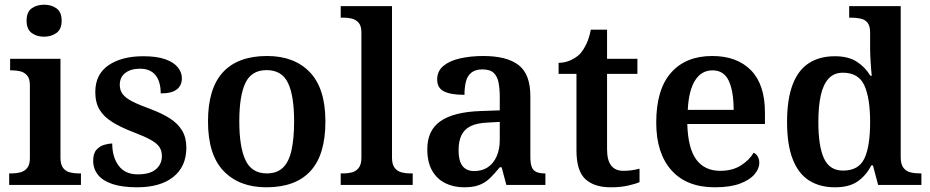

<svg xmlns="http://www.w3.org/2000/svg" viewBox="-20 -786 3952 816"><path d="M19 0V-49H32Q49 -49 66.5 -53.5Q84 -58 95.5 -72Q107 -86 107 -114V-424Q107 -452 95 -465.5Q83 -479 66 -483Q49 -487 32 -487H23V-536H237V-116Q237 -87 248 -72.5Q259 -58 277 -53.5Q295 -49 312 -49H324V0ZM167 -630Q136 -630 114.5 -646Q93 -662 93 -698Q93 -735 114.5 -750.5Q136 -766 168 -766Q198 -766 220 -750.5Q242 -735 242 -698Q242 -662 220 -646Q198 -630 167 -630Z M563 10Q499 10 457.5 -4Q416 -18 396 -43.5Q376 -69 376 -103Q376 -134 390 -149.5Q404 -165 423 -170.5Q442 -176 457 -176Q457 -118 484.5 -81.5Q512 -45 565 -45Q618 -45 643 -67Q668 -89 668 -122Q668 -145 657.5 -161Q647 -177 620 -192Q593 -207 545 -225Q493 -245 457 -267.5Q421 -290 403 -320Q385 -350 385 -395Q385 -470 441 -508.5Q497 -547 589 -547Q647 -547 683 -534Q719 -521 736 -499.5Q753 -478 753 -454Q753 -423 731.5 -406Q710 -389 663 -389Q663 -439 641 -466.5Q619 -494 575 -494Q536 -494 512.5 -476Q489 -458 489 -425Q489 -403 501 -386.5Q513 -370 542 -355Q571 -340 621 -322Q669 -304 702.5 -282.5Q736 -261 754 -231Q772 -201 772 -159Q772 -78 716.5 -34Q661 10 563 10Z M1112 10Q997 10 930.5 -59Q864 -128 864 -270Q864 -410 927.5 -479Q991 -548 1115 -548Q1231 -548 1297 -479Q1363 -410 1363 -270Q1363 -128 1299.5 -59Q1236 10 1112 10ZM1114 -49Q1157 -49 1182.5 -73.5Q1208 -98 1219 -148Q1230 -198 1230 -270Q1230 -379 1204 -433.5Q1178 -488 1113 -488Q1049 -488 1023 -433.5Q997 -379 997 -270Q997 -161 1023.5 -105Q1050 -49 1114 -49Z M1428 0V-49H1441Q1459 -49 1476 -53.5Q1493 -58 1504.5 -72.5Q1516 -87 1516 -116V-648Q1516 -676 1504 -689.5Q1492 -703 1475 -707Q1458 -711 1441 -711H1428V-760H1646V-116Q1646 -87 1657.5 -72.5Q1669 -58 1686.5 -53.5Q1704 -49 1721 -49H1734V0Z M1952 10Q1908 10 1872.5 -7.5Q1837 -25 1816.5 -61Q1796 -97 1796 -152Q1796 -232 1852 -271Q1908 -310 2021 -314L2104 -317V-374Q2104 -408 2099 -434.5Q2094 -461 2078.5 -476Q2063 -491 2030 -491Q2000 -491 1983 -477Q1966 -463 1960 -438.5Q1954 -414 1954 -383Q1896 -383 1867 -397.5Q1838 -412 1838 -448Q1838 -484 1864.5 -506Q1891 -528 1936 -538Q1981 -548 2034 -548Q2134 -548 2184 -509.5Q2234 -471 2234 -377V-120Q2234 -93 2239.5 -77.5Q2245 -62 2259 -55.5Q2273 -49 2295 -49H2298V0H2132L2112 -75H2104Q2082 -48 2062.5 -29Q2043 -10 2017.5 0Q1992 10 1952 10ZM1995 -59Q2029 -59 2053 -75Q2077 -91 2090.5 -121Q2104 -151 2104 -191V-268L2052 -265Q2005 -263 1978.5 -249Q1952 -235 1940.5 -210Q1929 -185 1929 -148Q1929 -118 1936 -98.5Q1943 -79 1958 -69Q1973 -59 1995 -59Z M2576 10Q2505 10 2467.5 -25Q2430 -60 2430 -147V-472H2354V-519Q2381 -519 2405 -530Q2429 -541 2445 -557Q2460 -574 2472 -599Q2484 -624 2491 -660H2560V-536H2689V-472H2560V-152Q2560 -105 2577.5 -82.5Q2595 -60 2629 -60Q2649 -60 2665.5 -62.5Q2682 -65 2698 -69V-12Q2683 -5 2650.5 2.5Q2618 10 2576 10Z M3018 10Q2898 10 2833.5 -62.5Q2769 -135 2769 -265Q2769 -405 2831.5 -476.5Q2894 -548 3007 -548Q3112 -548 3171.5 -487.5Q3231 -427 3231 -308V-259H2901Q2904 -155 2939.5 -107.5Q2975 -60 3041 -60Q3093 -60 3129 -83Q3165 -106 3183 -137Q3194 -132 3200.5 -120.5Q3207 -109 3207 -94Q3207 -69 3186.5 -45Q3166 -21 3124.5 -5.5Q3083 10 3018 10ZM3098 -319Q3098 -397 3077.5 -442Q3057 -487 3008 -487Q2961 -487 2934 -444Q2907 -401 2903 -319Z M3529 10Q3464 10 3418.5 -19Q3373 -48 3349 -109.5Q3325 -171 3325 -267Q3325 -364 3348.5 -426Q3372 -488 3417.5 -517.5Q3463 -547 3528 -547Q3585 -547 3621 -524Q3657 -501 3679 -464H3685Q3682 -491 3680 -524.5Q3678 -558 3678 -582V-647Q3678 -676 3667 -689.5Q3656 -703 3637.5 -707Q3619 -711 3597 -711H3589V-760H3808V-118Q3808 -88 3819.5 -73Q3831 -58 3849.5 -53.5Q3868 -49 3891 -49H3896V0H3712L3690 -83H3683Q3661 -40 3625 -15Q3589 10 3529 10ZM3563 -61Q3629 -61 3653.5 -112Q3678 -163 3678 -268Q3678 -369 3653.5 -423Q3629 -477 3562 -477Q3525 -477 3502 -452.5Q3479 -428 3468.5 -381.5Q3458 -335 3458 -267Q3458 -164 3482 -112.5Q3506 -61 3563 -61Z"/></svg>

Font: Noto Serif Bengali SemiBold
Style: Regular
Weight: 600
Version: Version 2.003